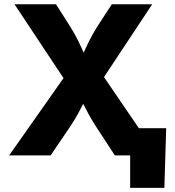

<svg xmlns="http://www.w3.org/2000/svg" viewBox="-20 -748 843 924"><path d="M23.9 0H223.6L317.9 -139.2C351.6 -189.5 363.8 -216.8 380.4 -248.5C397 -216.8 409.7 -189.5 441.9 -139.2L532.7 0H606.4V156.2H771L779.8 -130.9H648.4L480.5 -377L712.4 -727.5H518.1L447.3 -618.7C417 -570.8 399.9 -531.7 382.8 -494.6C365.7 -531.7 349.1 -570.8 318.8 -618.7L249.5 -727.5H49.8L285.6 -372.1Z"/></svg>

Font: Inter ExtraBold
Style: Regular
Weight: 800
Designer: Rasmus Andersson
Foundry: rsms
Version: Version 4.001;git-9221beed3